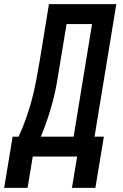

<svg xmlns="http://www.w3.org/2000/svg" viewBox="-71 -755 591 926"><path d="M-51 151 -10 -96H19Q39 -140 55 -185Q71 -230 83 -276Q95 -322 103.5 -367.5Q112 -413 120 -459L165 -735H490L385 -96H430L389 151H276L301 0H87L62 151ZM126 -96H284L373 -639H250L218 -445Q211 -401 203.5 -357Q196 -313 184.5 -269.5Q173 -226 158.5 -182.5Q144 -139 126 -96Z"/></svg>

Font: Iosevka
Style: Bold Italic
Weight: 700
Italic angle: -9°
Monospace: yes
Designer: Belleve Invis
Foundry: Belleve Invis
Version: Version 32.5.0; ttfautohint (v1.8.4)